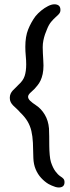

<svg xmlns="http://www.w3.org/2000/svg" viewBox="-20 -662 318 872"><path d="M247 189.5Q240 189.5 231.5 187Q223 184.5 215 180.8Q207 177 200 173.5Q182.5 163 167 146.2Q151.5 129.5 142 106.8Q132.5 84 131.5 56Q131 16.5 129.5 -13.5Q128 -43.5 122.5 -67Q117 -90.5 105 -110.8Q93 -131 72.5 -150.5Q63.5 -161 54.8 -168.8Q46 -176.5 39.2 -183.5Q32.5 -190.5 28.5 -198.5Q24.5 -206.5 24.5 -217.5Q24.5 -228 28.2 -236.2Q32 -244.5 38 -251Q44 -257.5 51 -263.8Q58 -270 64 -277Q85 -295.5 92 -317Q99 -338.5 99 -370Q99 -379 98.5 -388.5Q98 -398 97 -408.2Q96 -418.5 95.5 -428.8Q95 -439 95 -449.5Q95 -496 107.8 -528Q120.5 -560 141 -588Q152 -601.5 167.2 -614Q182.5 -626.5 198.5 -634.5Q214.5 -642.5 227 -642.5Q239.5 -642.5 247 -636.5Q254.5 -630.5 254.5 -616.5Q254.5 -606.5 248.2 -599.2Q242 -592 232.5 -583.8Q223 -575.5 212.5 -563Q202 -550.5 194 -530.5Q189 -519.5 184.5 -506.2Q180 -493 177 -478.2Q174 -463.5 174 -447.5Q174 -436 174.8 -420.2Q175.5 -404.5 176.5 -389.2Q177.5 -374 177.5 -364.5Q177.5 -343 173.8 -325.8Q170 -308.5 164 -296Q158 -283.5 150.5 -274.5Q138 -258 122.8 -245.2Q107.5 -232.5 107.5 -222.5Q107.5 -213.5 117 -204.2Q126.5 -195 144 -183.5Q167 -168.5 183.2 -141.5Q199.5 -114.5 202.5 -78.5Q203.5 -64 203.5 -43.2Q203.5 -22.5 203.8 -0.2Q204 22 205.8 41.8Q207.5 61.5 211.5 74.5Q220 100 231.2 115.5Q242.5 131 254.5 139Q263.5 144.5 268.2 150Q273 155.5 273 165.5Q273 178 266 183.8Q259 189.5 247 189.5Z"/></svg>

Font: Gluten Light
Style: Regular
Weight: 300
Designer: Tyler Finck
Foundry: Etcetera Type Company
Version: Version 1.300